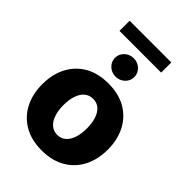

<svg xmlns="http://www.w3.org/2000/svg" viewBox="-261 -1018 1142 1142"><g transform="rotate(45 309.5 -447.0)"><path d="M309.6 10.3Q223.1 10.3 162.1 -25.4Q100.1 -61 67.4 -124Q34.2 -187 34.2 -271Q34.2 -355.5 67.4 -418.5Q100.1 -481.4 162.1 -517.6Q223.6 -552.7 309.6 -552.7Q396 -552.7 457.5 -517.6Q518.6 -481.9 552.2 -418.5Q585.4 -354.5 585.4 -271Q585.4 -188 552.2 -124Q518.6 -60.1 457.5 -25.4Q396.5 10.3 309.6 10.3ZM310.5 -120.6Q341.3 -120.6 363.8 -140.1Q385.3 -158.7 397 -193.4Q408.2 -228.5 408.2 -272Q408.2 -316.4 397 -351.6Q385.3 -386.2 363.8 -404.8Q341.8 -423.8 310.5 -423.8Q278.3 -423.8 256.3 -404.8Q233.4 -385.7 222.7 -351.6Q210.9 -317.4 210.9 -272Q210.9 -227.5 222.7 -193.4Q233.4 -159.2 256.3 -140.1Q278.8 -120.6 310.5 -120.6ZM134.8 -905.3H485.4V-819.8H134.8ZM310.5 -610.8Q276.9 -610.8 252.9 -633.3Q229 -655.8 229 -688Q229 -720.2 252.9 -742.7Q276.9 -765.1 310.5 -765.1Q343.8 -765.1 367.7 -742.7Q391.6 -720.2 391.6 -688Q391.6 -655.8 367.7 -633.3Q343.8 -610.8 310.5 -610.8Z"/></g></svg>

Font: My Font
Style: Regular
Weight: 500
Designer: Rasmus Andersson
Foundry: rsms
Version: Version 0.001